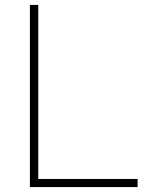

<svg xmlns="http://www.w3.org/2000/svg" viewBox="-20 -760 588 780"><path d="M101.5 0V-740H135.5V-33H539V0Z"/></svg>

Font: Encode Sans SmExp Th
Style: Regular
Weight: 100
Width: 6
Designer: Multiple Designers
Foundry: Impallari Type
Version: Version 3.002; ttfautohint (v1.8.3) -l 8 -r 50 -G 200 -x 14 